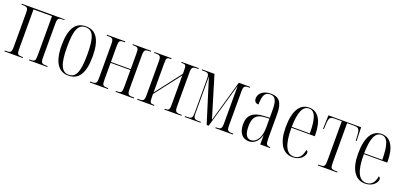

<svg xmlns="http://www.w3.org/2000/svg" viewBox="8 -1282 4248 2030"><g transform="rotate(20 2132.0 -267.0)"><path d="M19 0H224V-10H219C162 -10 156 -17 156 -83V-522H364V-83C364 -18 357 -10 304 -10H295V0H501V-10H490C433 -10 424 -18 424 -83V-454C424 -520 433 -527 487 -527H501V-536H19V-526H33C87 -526 95 -518 95 -453V-83C95 -17 87 -10 33 -10H19Z M739 10C854 10 914 -75 914 -268C914 -451 857 -544 741 -544C621 -544 565 -453 565 -268C565 -78 629 10 739 10ZM740 0C660 0 625 -79 625 -268C625 -458 655 -534 739 -534C825 -534 854 -458 854 -268C854 -80 825 0 740 0Z M978 0H1183V-10H1178C1121 -10 1115 -17 1115 -83V-270H1338V-83C1338 -18 1331 -10 1278 -10H1269V0H1475V-10H1464C1407 -10 1398 -18 1398 -83V-453C1398 -518 1408 -526 1461 -526H1475V-536H1269V-526H1278C1331 -526 1338 -518 1338 -453V-280H1115V-453C1115 -518 1122 -526 1174 -526H1183V-536H978V-526H992C1046 -526 1055 -518 1055 -453V-83C1055 -17 1046 -10 992 -10H978Z M1512 0H1702V-10H1696C1656 -10 1649 -17 1649 -81V-114L1873 -404V-82C1873 -18 1867 -10 1829 -10H1818V0H2010V-10H2000C1942 -10 1933 -18 1933 -84V-452C1933 -520 1942 -526 2000 -526H2010V-536H1818V-526H1829C1866 -526 1873 -519 1873 -457V-422L1649 -131V-457C1649 -519 1654 -526 1697 -526H1704V-536H1512V-526H1525C1580 -526 1589 -519 1589 -452V-84C1589 -17 1580 -10 1525 -10H1512Z M2047 0H2226V-10H2205C2149 -10 2141 -18 2141 -85V-484H2143L2294 0H2317L2459 -494H2461V-83C2461 -18 2452 -10 2398 -10H2392V0H2589V-10H2583C2526 -10 2518 -18 2518 -83V-451C2518 -518 2527 -526 2583 -526H2589V-536H2461L2328 -70L2187 -536H2047V-526H2068C2122 -526 2131 -518 2131 -452V-85C2131 -18 2123 -10 2069 -10H2047Z M2770 10C2829 10 2874 -30 2895 -103H2897V0H3006V-10H3004C2966 -10 2955 -21 2955 -90V-369C2955 -496 2909 -544 2821 -544C2739 -544 2685 -501 2685 -442C2685 -407 2704 -391 2735 -391C2735 -498 2760 -534 2816 -534C2872 -534 2895 -497 2895 -385V-300L2831 -297C2711 -291 2653 -243 2653 -141C2653 -40 2701 10 2770 10ZM2787 -9C2737 -9 2714 -52 2714 -140C2714 -232 2746 -282 2842 -287L2895 -290V-184C2895 -84 2851 -9 2787 -9Z M3262 10C3350 10 3394 -48 3394 -86C3394 -99 3387 -109 3375 -112C3364 -40 3330 -1 3272 -1C3192 -1 3146 -80 3146 -279H3409V-295C3409 -450 3354 -544 3253 -544C3147 -544 3087 -451 3087 -263C3087 -90 3150 10 3262 10ZM3350 -289H3146C3149 -456 3183 -534 3253 -534C3323 -534 3349 -453 3350 -289Z M3546 0H3763V-10H3746C3690 -10 3683 -18 3683 -84V-526H3755C3815 -526 3825 -515 3830 -431L3832 -383H3842L3837 -536H3469L3464 -383H3474L3476 -431C3480 -516 3490 -526 3550 -526H3623V-84C3623 -18 3616 -10 3559 -10H3546Z M4077 10C4165 10 4209 -48 4209 -86C4209 -99 4202 -109 4190 -112C4179 -40 4145 -1 4087 -1C4007 -1 3961 -80 3961 -279H4224V-295C4224 -450 4169 -544 4068 -544C3962 -544 3902 -451 3902 -263C3902 -90 3965 10 4077 10ZM4165 -289H3961C3964 -456 3998 -534 4068 -534C4138 -534 4164 -453 4165 -289Z"/></g></svg>

Font: Noto Serif Display ExtraCondensed Light
Style: Regular
Weight: 300
Width: 2
Designer: Monotype Design Team
Foundry: Monotype Imaging Inc.
Version: Version 2.009